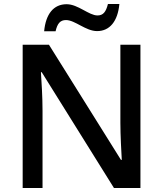

<svg xmlns="http://www.w3.org/2000/svg" viewBox="-20 -937 813 957"><path d="M200 -781H257C266 -820 280 -837 309 -837C354 -837 407 -782 464 -782C527 -782 567 -831 575 -917H518C508 -877 494 -860 466 -860C423 -860 369 -916 312 -916C247 -916 208 -867 200 -781ZM680 0V-714H580V-325C580 -263 585 -175 587 -140H583L224 -714H93V0H192V-385C192 -455 187 -530 184 -577H188L548 0Z"/></svg>

Font: Noto Sans Canadian Aboriginal Medium
Style: Regular
Weight: 500
Designer: Monotype Design Team, Typotheque's Kevin King
Foundry: Monotype Imaging Inc.
Version: Version 2.004